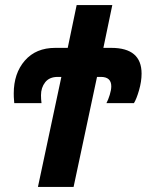

<svg xmlns="http://www.w3.org/2000/svg" viewBox="-20 -734 576 754"><path d="M269 0 361 -432H376Q417 -432 417 -395Q417 -381 411 -361.5Q405 -342 398 -329H506Q516 -345 526 -379.5Q536 -414 536 -445Q536 -546 417 -546H386L421 -714H281L246 -546H197Q121 -546 77.5 -496Q34 -446 34 -367Q34 -351 35 -342.5Q36 -334 36 -329H143Q141 -345 141 -360Q141 -390 157.5 -411Q174 -432 207 -432H221L129 0Z"/></svg>

Font: Noto Sans UI Condensed ExtraBold
Style: Italic
Weight: 800
Width: 3
Designer: Monotype Design Team
Foundry: Monotype Imaging Inc.
Version: 1.001